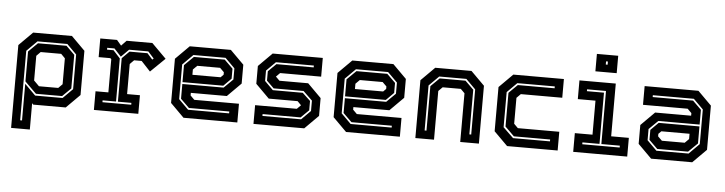

<svg xmlns="http://www.w3.org/2000/svg" viewBox="-52 -1003 5455 1445"><g transform="rotate(5 2675.0 -280.5)"><path d="M62.5 189V-437L165.5 -540H458.5L561.5 -437V-103L458.5 0H213.5L204 -10V189ZM125.5 126H139.5V-151L221.5 -69H429L502 -142V-404L429 -477H203.5L125.5 -399ZM244 -141.5H389.5L420 -172V-368L389.5 -399H234.5L204 -368V-181.5ZM226.5 -83 139.5 -169V-395L208.5 -463H424L488 -400V-146L424 -83Z M671.5 0V-141H768.5V-391.5L761 -399H672.5V-540H799L833 -500L871.5 -540H1066L1175.5 -430.5L1066.5 -324.5L997.5 -398.5H940.5L910 -368V-140.5H1007V0ZM730.5 -63.5H948V-77.5H846V-406L900.5 -460.5H1036L1076 -415.5L1086 -424.5L1041 -474.5H896L838.5 -417L785.5 -474.5H730.5V-460.5H779.5L832 -403V-77.5H730.5Z M1659 -540 1762 -437V-294.5L1659 -191.5H1387V-172L1417.5 -141.5H1755V0H1348.5L1245.5 -103V-437L1348.5 -540ZM1619.5 -463 1683.5 -400V-324.5L1625.5 -266.5H1317.5V-395L1386.5 -463ZM1624.5 -477H1381.5L1303.5 -399V-137L1377.5 -63H1687.5V-77H1382.5L1317.5 -141V-252.5H1629.5L1697.5 -319.5V-404ZM1590 -398.5H1417.5L1387 -368V-328H1600L1621 -349V-368Z M1877 0V-141.5H2192L2222.5 -172V-169.5L2193 -199.5H1975L1872 -302.5V-437L1975 -540H2353.5V-398.5H2043.5L2013 -368V-371L2043.5 -340.5H2260.5L2363.5 -237.5V-103L2260.5 0ZM1939 -65.5H2231L2300 -134.5V-213L2231 -279.5H2005L1950 -333.5V-404L2010 -463H2291.5V-477H2005L1936 -408V-329.5L2000 -265.5H2226L2286 -209V-138.5L2226 -79.5H1939Z M2887 -540 2990 -437V-294.5L2887 -191.5H2615V-172L2645.5 -141.5H2983V0H2576.5L2473.5 -103V-437L2576.5 -540ZM2847.5 -463 2911.5 -400V-324.5L2853.5 -266.5H2545.5V-395L2614.5 -463ZM2852.5 -477H2609.5L2531.5 -399V-137L2605.5 -63H2915.5V-77H2610.5L2545.5 -141V-252.5H2857.5L2925.5 -319.5V-404ZM2818 -398.5H2645.5L2615 -368V-328H2828L2849 -349V-368Z M3100 0V-437L3203 -540H3477L3580 -437V0H3439V-368L3408.5 -398.5H3271.5L3241 -368V0ZM3164.5 -63H3178.5V-399L3243.5 -463H3438.5L3502.5 -400V-63H3516.5V-404L3443.5 -477H3238.5L3164.5 -403Z M3793 0 3690 -103V-437L3793 -540H4175V-398.5H3862L3831.5 -368V-172L3862 -141.5H4175V0ZM3832.5 -63.5H4111.5V-77.5H3837.5L3768.5 -145.5V-400.5L3833.5 -464.5H4111.5V-478.5H3828.5L3754.5 -404.5V-139Z M4406 -618.5V-750H4567V-618.5ZM4479.5 -676H4493.5V-700H4479.5ZM4292.5 0V-141.5H4426V-398.5H4292.5V-540H4567V-141.5H4700.5V0ZM4355.5 -63H4638V-77H4498.5V-478H4355.5V-464H4484.5V-77H4355.5Z M4881 0 4778 -103V-245.5L4881 -348.5H5153V-368L5122.5 -398.5H4785V-540H5191.5L5294.5 -437V-103L5191.5 0ZM4920.5 -77 4856.5 -140V-215.5L4914.5 -273.5H5222.5V-145L5153.5 -77ZM4915.5 -63H5158.5L5236.5 -141V-403L5162.5 -477H4852.5V-463H5157.5L5222.5 -399V-287.5H4910.5L4842.5 -220.5V-136ZM4950 -141.5H5122.5L5153 -172V-212H4940L4919 -191V-172Z"/></g></svg>

Font: Tourney Thin
Style: Regular
Weight: 100
Designer: Tyler Finck
Foundry: Etcetera Type Co
Version: Version 1.015